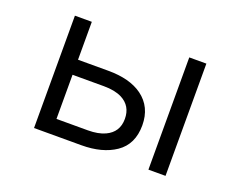

<svg xmlns="http://www.w3.org/2000/svg" viewBox="-96 -744 1193 948"><g transform="rotate(20 500.0 -270.0)"><path d="M151.9 -565.4H240.7V-366.2H399.9Q513.2 -366.2 578.6 -318.8Q649.9 -266.6 649.9 -169.9Q649.9 -70.3 579.1 -22Q510.3 24.9 399.9 24.9H151.9ZM240.7 -287.1V-55.2H405.8Q459.5 -55.2 495.6 -71.8Q558.1 -100.6 558.1 -170.4Q558.1 -238.8 500 -268.6Q462.9 -287.1 405.8 -287.1ZM752.9 -564.9H842.8V24.9H752.9Z"/></g></svg>

Font: FORM UDPGothic
Style: Regular
Weight: 400
Foundry: Pronama LLC
Version: Version 1.05101